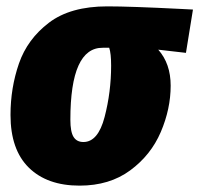

<svg xmlns="http://www.w3.org/2000/svg" viewBox="-20 -563 626 603"><path d="M13 -202Q13 -287 39.5 -363.5Q66 -440 133.5 -491.5Q201 -543 317 -543Q389 -543 547 -535L586 -533L564 -397L477 -407Q516 -363 516 -294Q516 -221 485 -148.5Q454 -76 389 -28Q324 20 230 20Q128 20 70.5 -36.5Q13 -93 13 -202ZM329 -357Q329 -395 323 -413H303Q201 -414 201 -187Q201 -149 211 -133Q221 -117 242 -117Q288 -117 308.5 -195.5Q329 -274 329 -357Z"/></svg>

Font: Fira Sans Condensed Black
Style: Italic
Weight: 900
Width: 3
Italic angle: -8°
Designer: Carrois Corporate & Edenspiekermann AG
Foundry: Carrois Corporate GbR & Edenspiekermann AG
Version: Version 4.203